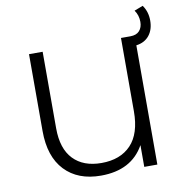

<svg xmlns="http://www.w3.org/2000/svg" viewBox="-91 -935 978 1026"><g transform="rotate(-10 397.5 -421.5)"><path d="M777 -765Q777 -716 752 -684.5Q727 -653 681 -647V0H610V-118Q541 6 375 6Q250 6 179 -69Q108 -144 108 -283V-700H182V-285Q182 -174 236.5 -117Q291 -60 389 -60Q492 -60 549.5 -120.5Q607 -181 607 -302V-700H658Q691 -700 707.5 -718.5Q724 -737 724 -767Q724 -803 704 -831L751 -849Q777 -813 777 -765Z"/></g></svg>

Font: Montserrat Alternates
Style: Regular
Weight: 400
Designer: Julieta Ulanovsky
Foundry: Julieta Ulanovsky
Version: Version 7.200;PS 007.200;hotconv 1.0.88;makeotf.lib2.5.64775